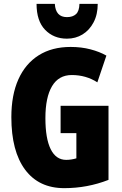

<svg xmlns="http://www.w3.org/2000/svg" viewBox="-20 -968 633 998"><path d="M295 -418H544V-33Q434 10 314 10Q182 10 110.5 -86Q39 -182 39 -359Q39 -474 75.5 -555.5Q112 -637 181 -680.5Q250 -724 347 -724Q403 -724 450.5 -711.5Q498 -699 533 -679L486 -540Q427 -578 353 -578Q285 -578 250.5 -520Q216 -462 216 -354Q216 -248 243.5 -192.5Q271 -137 324 -137Q350 -137 377 -145V-276H295ZM488 -948Q488 -893 466.5 -852Q445 -811 409 -789Q373 -767 328 -767Q259 -767 214.5 -813Q170 -859 170 -948H265Q269 -879 328 -879Q358 -879 375 -894.5Q392 -910 393 -948Z"/></svg>

Font: Noto Sans Gurmukhi UI ExtraCondensed Black
Style: Regular
Weight: 900
Width: 2
Designer: Jelle Bosma - Monotype Design Team
Foundry: Monotype Imaging Inc.
Version: Version 2.004; ttfautohint (v1.8.4.7-5d5b)